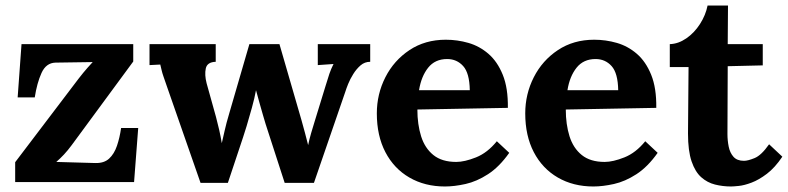

<svg xmlns="http://www.w3.org/2000/svg" viewBox="-20 -660 2856 696"><path d="M35 0V-72L265 -375Q282 -397 297 -414Q312 -431 316 -435L181 -433Q147 -432 130.5 -395.5Q114 -359 106 -307H44L58 -500H463V-437L240 -134Q226 -115 212 -100Q198 -85 184 -73L325 -69Q357 -68 375.5 -85Q394 -102 404 -131.5Q414 -161 419 -196H481L466 0Z M707 3 586 -344Q577 -370 572.5 -383Q568 -396 566 -405Q564 -414 561 -426L522 -424V-500H762V-436Q731 -435 726 -412Q721 -389 729 -358L763 -236Q769 -214 774.5 -189.5Q780 -165 784 -141Q789 -162 794.5 -187Q800 -212 811 -249L884 -500H993L1073 -224Q1079 -203 1085.5 -178.5Q1092 -154 1097 -134Q1101 -154 1108 -178Q1115 -202 1121 -221L1160 -348Q1168 -375 1174 -392.5Q1180 -410 1189 -428L1132 -424V-500H1322V-436Q1302 -436 1287 -423Q1272 -410 1260.5 -391.5Q1249 -373 1242 -355.5Q1235 -338 1232 -328L1118 3H1012L943 -210Q940 -221 933.5 -242Q927 -263 920.5 -287.5Q914 -312 908 -333Q903 -305 893 -269Q883 -233 874 -203Q865 -173 861 -162L806 3Z M1593 16Q1520 16 1464 -16.5Q1408 -49 1377 -108.5Q1346 -168 1346 -249Q1346 -319 1377 -380Q1408 -441 1464.5 -478.5Q1521 -516 1596 -516Q1638 -516 1678 -504.5Q1718 -493 1750.5 -465Q1783 -437 1802.5 -389Q1822 -341 1821 -269L1493 -263Q1493 -209 1506.5 -166Q1520 -123 1551 -98Q1582 -73 1634 -73Q1664 -73 1705.5 -89.5Q1747 -106 1781 -148L1826 -106Q1790 -55 1749 -28.5Q1708 -2 1667.5 7Q1627 16 1593 16ZM1499 -333H1683Q1682 -395 1659 -420.5Q1636 -446 1601 -446Q1557 -446 1532 -414.5Q1507 -383 1499 -333Z M2131 16Q2058 16 2002 -16.5Q1946 -49 1915 -108.5Q1884 -168 1884 -249Q1884 -319 1915 -380Q1946 -441 2002.5 -478.5Q2059 -516 2134 -516Q2176 -516 2216 -504.5Q2256 -493 2288.5 -465Q2321 -437 2340.5 -389Q2360 -341 2359 -269L2031 -263Q2031 -209 2044.5 -166Q2058 -123 2089 -98Q2120 -73 2172 -73Q2202 -73 2243.5 -89.5Q2285 -106 2319 -148L2364 -106Q2328 -55 2287 -28.5Q2246 -2 2205.5 7Q2165 16 2131 16ZM2037 -333H2221Q2220 -395 2197 -420.5Q2174 -446 2139 -446Q2095 -446 2070 -414.5Q2045 -383 2037 -333Z M2630 16Q2600 16 2572 9Q2544 2 2522 -17.5Q2500 -37 2487 -75Q2474 -113 2474 -176L2476 -417H2408V-500Q2439 -501 2468 -521Q2497 -541 2517.5 -573Q2538 -605 2545 -640H2619L2618 -500H2745V-423L2618 -420L2617 -174Q2617 -151 2621.5 -128.5Q2626 -106 2639 -91.5Q2652 -77 2677 -77Q2691 -77 2715.5 -87Q2740 -97 2768 -137L2816 -92Q2789 -52 2760 -30Q2731 -8 2704.5 2Q2678 12 2658 14Q2638 16 2630 16Z"/></svg>

Font: Lora
Style: Bold
Weight: 700
Designer: Olga Karpushina, Alexei Vanyashin (Cyrillic)
Foundry: Cyreal
Version: Version 3.006; ttfautohint (v1.8.4.7-5d5b);gftools[0.9.30]